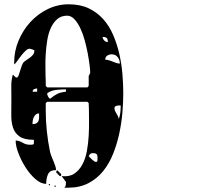

<svg xmlns="http://www.w3.org/2000/svg" viewBox="-20 -847 1040 894"><path d="M117 -620Q109 -620 98.5 -610Q88 -600 78 -587Q68 -574 59.5 -562Q51 -550 47 -547Q46 -550 46 -557Q46 -609 66.5 -658Q87 -707 121.5 -744.5Q156 -782 202 -804.5Q248 -827 300 -827Q354 -827 393.5 -808Q433 -789 461 -757.5Q489 -726 507 -684Q525 -642 535.5 -596Q546 -550 550 -503Q554 -456 554 -413Q554 -372 550 -323.5Q546 -275 535.5 -226Q525 -177 507 -131.5Q489 -86 460.5 -50.5Q432 -15 391.5 6Q351 27 297 27H280Q285 21 286 16.5Q287 12 287 6V0L267 -27Q303 -23 326 -38.5Q349 -54 363.5 -81Q378 -108 384.5 -143.5Q391 -179 393 -215Q395 -251 394.5 -283.5Q394 -316 394 -338L393 -367L387 -373H200L193 -367V-332Q193 -237 213 -140Q215 -131 219.5 -119.5Q224 -108 229 -96.5Q234 -85 237.5 -74Q241 -63 241 -55Q212 -55 203.5 -35.5Q195 -16 195 9Q170 9 144.5 -13.5Q119 -36 99 -67.5Q79 -99 66 -133Q53 -167 53 -190V-193Q72 -191 86.5 -182Q101 -173 120 -173Q137 -173 137.5 -177.5Q138 -182 138 -196Q93 -196 71 -211.5Q49 -227 40.5 -253Q32 -279 32.5 -314Q33 -349 33 -388Q33 -412 32.5 -443Q32 -474 40 -500Q41 -498 46.5 -493Q52 -488 53 -487Q54 -486 57 -486Q63 -486 66.5 -495.5Q70 -505 73.5 -517Q77 -529 81.5 -541.5Q86 -554 93 -560Q99 -565 107 -570Q115 -575 122.5 -581Q130 -587 135 -594Q140 -601 140 -610V-613Q139 -614 131.5 -616.5Q124 -619 120 -620ZM400 -510Q400 -521 397 -545Q394 -569 388.5 -598.5Q383 -628 374.5 -659Q366 -690 354 -715.5Q342 -741 326.5 -757.5Q311 -774 293 -774Q265 -774 246.5 -758Q228 -742 216.5 -716.5Q205 -691 200 -659.5Q195 -628 193 -597Q191 -566 191.5 -538.5Q192 -511 192 -494Q192 -490 192.5 -482Q193 -474 193 -466.5Q193 -459 193 -453Q193 -447 193 -447L200 -440H387L393 -447V-493Q393 -494 396.5 -500Q400 -506 400 -507ZM482 -651Q482 -665 477 -670Q472 -675 458 -675Q458 -666 465.5 -658.5Q473 -651 482 -651ZM538 -551Q538 -568 528 -581Q518 -594 500 -594Q489 -594 479.5 -588Q470 -582 470 -569Q480 -569 488.5 -566Q497 -563 505 -560Q513 -557 521 -554Q529 -551 538 -551ZM153 -435Q146 -435 139 -432Q132 -429 132 -420H153ZM287 -431Q267 -431 242.5 -428.5Q218 -426 200 -413V-410Q200 -404 204 -397Q208 -390 213 -387Q233 -403 247 -410Q261 -417 287 -420ZM542 -356Q539 -356 534.5 -356Q530 -356 525 -355Q520 -354 516.5 -351.5Q513 -349 513 -343Q513 -333 522 -319Q531 -305 533 -293Q539 -308 540.5 -324Q542 -340 542 -356ZM162 -319Q153 -319 147 -314Q141 -309 137.5 -301.5Q134 -294 132.5 -285Q131 -276 131 -269Q143 -269 149.5 -273Q156 -277 159 -283.5Q162 -290 162 -299Q162 -308 162 -319ZM434 -114Q434 -126 429 -130Q424 -134 413 -134Q406 -134 402 -131.5Q398 -129 393 -120Q394 -119 398 -114.5Q402 -110 407 -105.5Q412 -101 417.5 -97Q423 -93 427 -93Q434 -93 434 -103Q434 -113 434 -114ZM253 -47Q258 -47 258 -40H260Q265 -40 265 -33.5Q265 -27 260 -27Q255 -27 255 -33H253Q248 -33 248 -40H247Q242 -40 242 -46.5Q242 -53 247 -53Q252 -53 252 -47ZM213 13Q213 16 210 16Q207 16 207 13Q206 10 210 10Q214 10 213 13ZM240 20Q239 23 236.5 23Q234 23 233 20Q233 17 237 17Q241 17 240 20Z"/></svg>

Font: Genkaimincho
Style: Regular
Weight: 800
Designer: Dr. Ken Lunde (project architect, glyph set definition & overall production); Masataka HATTORI \u670D \u90E8 \u6B63 \u8C
Foundry: Adobe Systems Incorporated
Version: Version 1.00